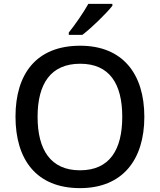

<svg xmlns="http://www.w3.org/2000/svg" viewBox="-20 -961 825 991"><path d="M560 -931V-941H436C411 -896 365 -830 335 -793V-781H405C453 -817 531 -894 560 -931ZM725 -358C725 -580 613 -725 394 -725C167 -725 60 -579 60 -359C60 -138 167 10 393 10C613 10 725 -137 725 -358ZM174 -358C174 -529 242 -632 394 -632C545 -632 611 -529 611 -358C611 -187 545 -82 393 -82C242 -82 174 -187 174 -358Z"/></svg>

Font: Noto Sans Malayalam Medium
Style: Regular
Weight: 500
Designer: Jelle Bosma - Monotype Design Team
Foundry: Monotype Imaging Inc.
Version: Version 2.104